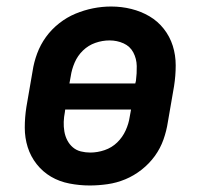

<svg xmlns="http://www.w3.org/2000/svg" viewBox="-20 -561 640 589"><path d="M255 8Q224 8 193 2Q162 -4 136.5 -19Q111 -34 92.5 -57.5Q74 -81 65 -109.5Q56 -138 56 -169.5Q56 -201 61 -233L80 -343Q84 -370 94 -397Q104 -424 121 -447.5Q138 -471 161.5 -489.5Q185 -508 211.5 -519Q238 -530 265.5 -535.5Q293 -541 321 -541Q353 -541 383 -533.5Q413 -526 438.5 -511Q464 -496 482.5 -472.5Q501 -449 510 -420.5Q519 -392 519 -360.5Q519 -329 514 -297L495 -187Q491 -160 481.5 -133Q472 -106 455 -82.5Q438 -59 414.5 -40.5Q391 -22 364.5 -11Q338 0 310 4Q282 8 255 8ZM395 -305 397 -313Q400 -336 399.5 -358.5Q399 -381 389 -400Q379 -419 359 -428Q339 -437 316 -437Q294 -437 272.5 -429.5Q251 -422 234.5 -406Q218 -390 209 -369Q200 -348 197 -327L193 -305ZM257 -93Q279 -93 301 -100.5Q323 -108 339.5 -124Q356 -140 365.5 -161Q375 -182 378 -203L382 -225H180L179 -217Q176 -202 175.5 -187Q175 -172 177.5 -157.5Q180 -143 186.5 -130.5Q193 -118 203.5 -109Q214 -100 228 -96.5Q242 -93 257 -93Z"/></svg>

Font: Iosevka Curly Slab ExObl
Style: Bold
Weight: 700
Width: 7
Italic angle: -9°
Monospace: yes
Designer: Belleve Invis
Foundry: Belleve Invis
Version: Version 11.0.0; ttfautohint (v1.8.3)